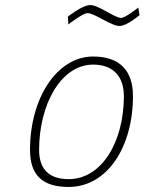

<svg xmlns="http://www.w3.org/2000/svg" viewBox="-20 -733 573 761"><path d="M528 -703C528 -703 477 -662 460 -662C434 -662 372 -713 337 -713C307 -713 249 -667 249 -667L251 -636C251 -636 308 -681 327 -681C355 -681 420 -630 454 -630C483 -630 533 -673 533 -673L528 -703ZM252 -23C173 -23 135 -64 135 -139C135 -319 222 -477 349 -477C433 -477 471 -425 471 -352C471 -172 384 -23 252 -23ZM349 -509C207 -509 99 -346 99 -139C99 -37 150 8 252 8C405 8 507 -150 507 -352C507 -454 454 -509 349 -509Z"/></svg>

Font: RazerF5 Thin
Style: Italic
Weight: 250
Foundry: Razer Inc.
Version: Version 2